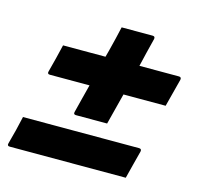

<svg xmlns="http://www.w3.org/2000/svg" viewBox="-86 -690 773 743"><g transform="rotate(15 300.0 -318.0)"><path d="M112 -471H282Q286 -484 289 -497Q296 -524 302 -549.5Q308 -575 313 -597H437Q448 -597 446 -586Q431 -527 418 -471H576Q587 -471 585 -460Q577 -429 570.5 -404Q564 -379 556 -348H387Q371 -284 355 -223H230Q219 -223 222 -234Q229 -263 236.5 -291.5Q244 -320 251 -348H92Q81 -348 84 -359Q92 -390 98.5 -415Q105 -440 112 -471ZM34 -163H499Q510 -163 508 -152Q500 -121 493.5 -96Q487 -71 479 -39H14Q3 -39 6 -50Q15 -82 21 -107Q27 -132 34 -163Z"/></g></svg>

Font: Recursive Mn Lnr St
Style: Bold Italic
Weight: 700
Italic angle: -15°
Monospace: yes
Version: Version 1.079;hotconv 1.0.112;makeotfexe 2.5.65598; ttfautoh